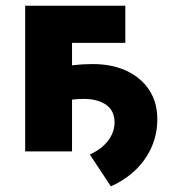

<svg xmlns="http://www.w3.org/2000/svg" viewBox="-20 -530 608 672"><path d="M368.1 122.2 294.4 10.8Q322.8 -2.1 342 -19.8Q361.2 -37.5 371.1 -58.3Q380.9 -79.1 380.9 -101.2Q380.9 -142.4 351.6 -163.1Q322.2 -183.8 272.4 -183.8Q250.5 -183.8 229 -180.9Q207.5 -178.1 177.1 -170.8L175.9 -289.5Q206.9 -298.4 238.1 -302.1Q269.2 -305.8 304.9 -305.8Q372.1 -305.8 422.9 -282.1Q473.6 -258.4 502.1 -215.2Q530.6 -172 530.6 -113Q530.6 -62.9 511.9 -18.2Q493.1 26.4 457 62.3Q420.9 98.2 368.1 122.2ZM68.1 0V-510H418.6V-380H232.1V0Z"/></svg>

Font: Geologica-Sharp
Style: Regular
Weight: 100
Designer: Sindre Bremnes, Frode Helland
Foundry: Monokrom Skriftforlag AS
Version: Version 1.010;gftools[0.9.28]